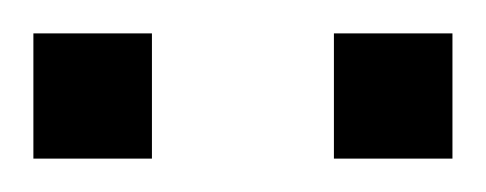

<svg xmlns="http://www.w3.org/2000/svg" viewBox="-20 -740 291 115"><path d="M0 -645V-720H71V-645ZM180 -645V-720H251V-645Z"/></svg>

Font: Archivo SemiBold ExtraLight
Style: Regular
Weight: 250
Version: Version 2.001